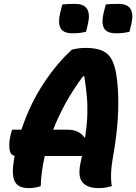

<svg xmlns="http://www.w3.org/2000/svg" viewBox="-20 -956 700 986"><path d="M189 0Q159 10 128 10Q72 10 55.5 -25Q39 -60 51 -131Q53 -143 55 -156Q32 -160 28.5 -193Q25 -226 35 -265L42 -290H90Q134 -422 203.5 -527Q273 -632 349 -701Q365 -705 382 -707.5Q399 -710 418 -710Q473 -710 504.5 -696Q536 -682 552 -653.5Q568 -625 576 -581Q590 -500 587 -390Q584 -280 558 -136Q552 -103 550.5 -69Q549 -35 554 0Q538 4 523.5 7Q509 10 487 10Q429 10 404 -19Q379 -48 393 -117Q397 -137 401 -155H210Q200 -112 195 -73Q190 -34 189 0ZM326 -290Q358 -290 380 -279Q402 -268 413 -250L417 -251Q427 -317 428.5 -368Q430 -419 425.5 -465.5Q421 -512 413 -564L407 -565Q354 -494 316 -424.5Q278 -355 253 -290ZM300 -933Q317 -935 334.5 -935.5Q352 -936 365 -936Q412 -936 427.5 -909.5Q443 -883 432 -835L422 -793Q406 -789 390 -787Q374 -785 354 -785Q304 -785 290.5 -812.5Q277 -840 289 -889ZM523 -933Q540 -935 557.5 -935.5Q575 -936 588 -936Q635 -936 650.5 -909.5Q666 -883 655 -835L645 -793Q629 -789 613 -787Q597 -785 577 -785Q527 -785 513.5 -812.5Q500 -840 512 -889Z"/></svg>

Font: Recursive Sn Csl St XBd
Style: Italic
Weight: 800
Italic angle: -15°
Version: Version 1.079;hotconv 1.0.112;makeotfexe 2.5.65598; ttfautoh